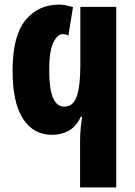

<svg xmlns="http://www.w3.org/2000/svg" viewBox="-20 -579 588 839"><path d="M239 -559Q147 -559 91 -490.5Q35 -422 35 -270Q35 -130 80.5 -60Q126 10 206 10Q298 10 333 -69H339Q335 -46 332.5 -18.5Q330 9 330 35V240H488V-549H331V-291Q331 -203 315.5 -158Q300 -113 260 -113Q195 -113 195 -272Q195 -356 213 -393Q231 -430 255 -430Q265 -430 279 -424L299 -548Q282 -552 268.5 -555.5Q255 -559 239 -559Z"/></svg>

Font: Noto Sans Display SemiCondensed Extra
Style: Regular
Weight: 800
Width: 4
Designer: Monotype Design Team
Foundry: Monotype Imaging Inc.
Version: Version 1.900